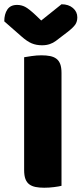

<svg xmlns="http://www.w3.org/2000/svg" viewBox="-48 -874 382 899"><path d="M240 -4Q229 -1 205.5 2Q182 5 159 5Q136 5 118.5 1.5Q101 -2 89 -11Q77 -20 71 -36Q65 -52 65 -78V-606Q76 -608 100 -611.5Q124 -615 146 -615Q169 -615 186.5 -611.5Q204 -608 216 -599Q228 -590 234 -574Q240 -558 240 -532ZM145 -778 240 -854Q273 -854 293.5 -836.5Q314 -819 314 -793Q314 -773 304.5 -759Q295 -745 268 -724L213 -682Q201 -673 185 -667.5Q169 -662 149 -662Q122 -662 100.5 -671Q79 -680 53 -703L-28 -774Q-28 -808 -13.5 -829.5Q1 -851 32 -851Q52 -851 69.5 -842Q87 -833 119 -803Z"/></svg>

Font: Baloo Chettan
Style: Regular
Weight: 400
Designer: Maithili Shingre and Ek Type
Foundry: Ek Type
Version: Version 1.443;PS 1.000;hotconv 16.6.51;makeotf.lib2.5.65220;